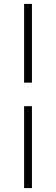

<svg xmlns="http://www.w3.org/2000/svg" viewBox="-20 -790 286 980"><path d="M103 -248V170H143V-248ZM103 -770V-368H143V-770Z"/></svg>

Font: GradeGX
Style: Regular
Weight: 100
Width: 1
Designer: Adam Twardoch
Foundry: Adam Twardoch
Version: Version 2.002; DEVELOPMENT